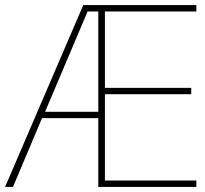

<svg xmlns="http://www.w3.org/2000/svg" viewBox="-21 -734 804 754"><path d="M750 0V-25H391V-364H730V-389H391V-689H750V-714H306L-1 0H30L144 -270H365V0ZM156 -295 323 -689H365V-295Z"/></svg>

Font: Noto Sans Gurmukhi UI Thin
Style: Regular
Weight: 100
Designer: Jelle Bosma - Monotype Design Team
Foundry: Monotype Imaging Inc.
Version: Version 2.004